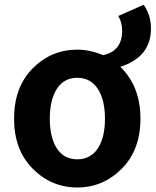

<svg xmlns="http://www.w3.org/2000/svg" viewBox="-20 -786 666 819"><path d="M427.7 -279.3Q427.7 -360.4 397 -407.2Q366.2 -454.1 309.6 -454.1Q252.9 -454.1 222.7 -407.2Q192.4 -360.4 192.4 -279.3Q192.4 -199.2 222.7 -152.8Q252.9 -106.4 309.6 -106.4Q366.2 -106.4 397 -152.8Q427.7 -199.2 427.7 -279.3ZM484.4 -717.8 592.8 -765.6Q624 -721.7 624 -664.1Q624 -543 493.2 -501Q579.1 -418 579.1 -279.3Q579.1 -146.5 499.5 -66.4Q419.9 13.7 309.6 13.7Q199.2 13.7 119.6 -66.4Q40 -146.5 40 -279.3Q40 -414.1 119.1 -494.1Q198.2 -574.2 309.6 -574.2Q363.3 -574.2 419.9 -550.8Q501 -568.4 501 -654.3Q501 -691.4 484.4 -717.8Z"/></svg>

Font: Nasu
Style: Bold
Weight: 700
Designer: Ryoko NISHIZUKA (kana &amp; ideographs); Paul D. Hunt (Latin, Greek &amp; Cyrillic); Wenlong ZHANG (bopomofo); Sandoll C
Version: Version 2014.1215